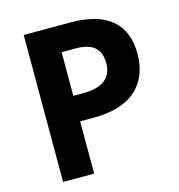

<svg xmlns="http://www.w3.org/2000/svg" viewBox="-106 -808 840 901"><g transform="rotate(-15 314.0 -357.0)"><path d="M318 -714H90V0H241V-254H306C514 -254 583 -366 583 -491C583 -630 502 -714 318 -714ZM310 -590C392 -590 430 -556 430 -486C430 -410 376 -378 291 -378H241V-590Z"/></g></svg>

Font: Noto Sans Gunjala Gondi
Style: Bold
Weight: 700
Designer: Ek Type
Foundry: Ek Type
Version: Version 1.004